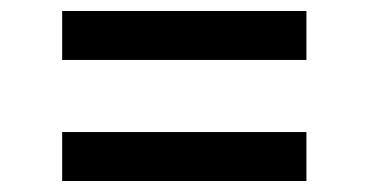

<svg xmlns="http://www.w3.org/2000/svg" viewBox="-20 -446 670 349"><path d="M537 -426V-337H93V-426ZM537 -206V-117H93V-206Z"/></svg>

Font: TikTok Sans 24pt Medium
Style: Regular
Weight: 500
Version: Version 4.000